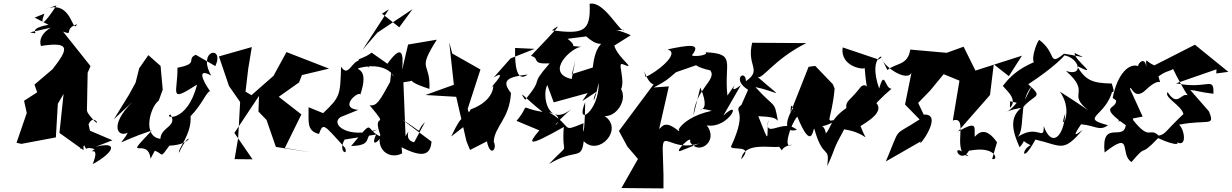

<svg xmlns="http://www.w3.org/2000/svg" viewBox="-20 -826 6859 1069"><path d="M173 -728 250 -688C108 -662 225 -628 147 -646L333 -687C296 -702 183 -643 208 -570C383 -598 354 -546 273 -441L172 -355L187 -312L114 -265L129 -197L72 -31L99 -25L291 -61L302 -248L408 -431L336 -322L311 -86L445 10V-24C475 29 438 -17 507 4C458 42 544 -30 496 88C618 21 640 -41 513 -9L606 -45L451 -111L426 4C555 -105 418 -66 487 -70L473 -134C508 -212 561 -72 469 -197L464 -210L468 -421L484 -458L331 -650C395 -626 330 -664 409 -691C380 -630 384 -836 228 -774L295 -796C234 -702 196 -665 227 -750Z M842 13C892 31 868 61 923 -15C1071 -20 1043 -121 977 24C965 9 1049 -78 1041 -179C1106 -245 1132 -320 1150 -318C1103 -384 1079 -449 1156 -405C1074 -550 1233 -576 1179 -458L1070 -521C1014 -496 1091 -472 968 -449C970 -308 915 -251 1077 -355C1022 -137 886 -170 929 -189C971 -121 876 -120 873 -53C771 -66 815 -230 864 -266L886 -327L874 -459L806 -519L755 -446L735 -366L699 -300L614 -162L749 -288C581 -141 630 -57 691 -87C652 -8 598 -22 826 -100C652 82 806 -70 818 58Z M1419 -205 1464 -158 1516 -8 1715 23 1566 -2 1658 -189 1532 -287 1645 -367 1661 -408 1812 -444 1575 -536 1503 -404 1380 -296 1347 -316 1362 -443 1382 -564 1199 -512 1255 -347 1317 -258 1306 -57 1286 60 1386 61 1285 -86 1422 -292Z M2049 -533C1983 -481 1930 -512 2037 -449C1949 -571 1933 -369 1879 -455C1874 -296 1875 -287 1779 -196L1698 -229C1700 -152 1684 -98 1756 -80C1780 -147 1783 -132 1902 -2C1919 45 1860 16 1899 -49L2074 -77C2032 16 2119 -48 2136 -150C2035 -22 2133 73 2219 28L2216 -6C2350 63 2376 24 2383 -37L2218 -161C2360 -74 2283 -88 2346 -146L2286 -34C2216 -48 2280 -136 2238 -68L2226 -368C2333 -381 2199 -387 2371 -331C2378 -487 2298 -425 2412 -605L2252 -578L2219 -437C2229 -543 2212 -575 2137 -471ZM2152 -370C2097 -270 2079 -233 2038 -240C2161 -92 2042 -221 2101 -65C2004 -105 2073 -178 1935 -13C2072 -17 1989 -71 2081 -105C1918 -51 1816 -134 1876 -174L1974 -214C1861 -226 1979 -324 1986 -299C2036 -445 1964 -434 1975 -446C2166 -498 2194 -348 2158 -423ZM2145 -774 1999 -549 2081 -644 2277 -775 2203 -674 2107 -750Z M2604 -153 2584 -220 2655 -439 2498 -528 2481 -591 2507 -354 2349 -297 2520 -287 2577 -40 2597 9 2691 -39C2710 53 2750 3 2729 -37C2733 -122 2817 -164 2825 -308C2773 -375 2797 -397 2918 -411C2857 -363 2845 -461 2848 -559L2957 -554L2823 -501L2729 -395C2830 -455 2674 -299 2725 -347C2727 -362 2740 -268 2601 -217C2554 -137 2565 -221 2492 -66Z M3439 -331C3460 -386 3419 -473 3443 -470C3537 -431 3422 -498 3400 -572L3492 -630C3372 -685 3338 -650 3456 -660C3436 -633 3346 -823 3263 -805C3270 -646 3225 -636 3053 -657C3123 -710 3076 -662 2936 -515C2990 -501 2933 -468 3040 -473C2918 -333 3019 -411 2904 -270C2858 -339 2910 -273 3001 -203C2852 -227 2944 -258 2856 -153L2983 -100C2916 -22 2917 -5 3119 -119C3105 61 3163 -48 3037 87C3188 -4 3216 71 3230 -40C3315 47 3455 -108 3346 -180C3429 -173 3509 -327 3383 -371ZM3302 -316C3275 -274 3283 -218 3313 -365C3318 -207 3179 -114 3238 -257C3236 -66 3222 -66 3229 -140C3096 -86 3178 -118 3037 -201C3178 -171 2967 -48 3161 -219C3033 -114 2995 -290 3027 -353L3063 -256L3252 -308L3222 -263ZM3242 -623C3240 -634 3311 -542 3369 -603C3263 -585 3285 -385 3269 -358C3347 -522 3396 -365 3355 -474L3164 -413L3183 -489L3163 -386C3008 -421 3167 -567 3218 -565C3131 -575 3208 -557 3140 -610Z M3772 13C3723 33 3838 -86 3822 -36C3869 43 3984 -40 3915 -128C4040 -107 4119 -287 4007 -182L4105 -352C4004 -273 4131 -437 4030 -294C4010 -478 4082 -527 3908 -535C3930 -517 3832 -508 3833 -519C3887 -587 3817 -576 3696 -551C3775 -530 3625 -416 3574 -398C3555 -486 3575 -368 3619 -356C3554 -270 3491 -183 3426 -97L3473 -10L3532 59L3440 221L3674 223V147L3670 13C3667 -111 3718 24 3878 -29ZM3759 -96C3679 -163 3666 -117 3650 -108L3704 -345L3620 -339C3696 -379 3691 -380 3744 -424L3888 -474C3872 -499 3788 -467 3935 -434C3974 -381 3850 -329 3841 -183L3879 -339C3961 -150 3799 -248 3943 -209C3734 -165 3728 -28 3802 -150Z M4108 -242C4055 -202 4150 -224 4050 -10C4050 14 4183 -24 4107 61C4120 -39 4276 0 4318 -9C4350 33 4309 -5 4390 -21C4336 13 4380 -132 4419 -177C4504 32 4507 -125 4514 -108C4564 71 4601 -23 4586 99C4641 -22 4610 22 4680 -106C4821 -84 4814 -11 4772 -122C4750 -119 4921 -193 4856 -255C4774 -140 4831 -238 4944 -332C4906 -331 4906 -445 4875 -333C4806 -529 4931 -526 4871 -495L4672 -562C4655 -449 4805 -434 4794 -450C4808 -274 4819 -378 4774 -344C4710 -261 4688 -267 4692 -224C4603 -164 4607 -113 4578 -83C4566 -163 4507 -84 4651 -162C4561 -147 4609 -136 4627 -333L4617 -357L4519 -459L4482 -454L4382 -201C4381 -297 4413 -166 4400 -208C4425 -291 4291 -70 4417 -103C4339 -172 4233 -43 4258 -160C4246 -64 4271 -4 4202 -179C4298 -175 4297 -165 4311 -154C4289 -272 4300 -215 4186 -341C4322 -313 4351 -263 4198 -398C4224 -381 4289 -496 4469 -586L4168 -588C4135 -457 4226 -439 4133 -374C4132 -444 4050 -386 4145 -326Z M5403 9C5529 -7 5539 71 5504 59L5531 -34C5468 -124 5427 -87 5407 -64C5403 -114 5429 -160 5313 -93L5492 -297L5513 -468L5597 -402L5670 -516L5411 -433L5345 -566L5251 -532L5048 -550C5035 -460 4966 -476 4921 -436L4888 -501C4906 -446 5057 -351 5059 -442L5019 -244L5100 -161C4945 -59 5000 -134 4912 73L5107 -39C5078 18 5243 -195 5123 -188L5092 -253L5159 -322L5234 -413L5322 -377L5285 -155C5380 -186 5272 27 5373 44C5259 -54 5324 101 5375 13Z M5604 -262 5641 -254C5578 -175 5537 -203 5667 -226C5597 -171 5618 -92 5657 -6C5736 -92 5598 -78 5718 -17C5665 5 5668 93 5745 -49C5891 -15 5898 26 6007 -102C5988 -90 5936 -42 5999 -134C6076 -128 6102 -93 6149 -129C5986 -171 6138 -174 6175 -326L6075 -306C6193 -318 6189 -295 6170 -361C6062 -363 6024 -378 5976 -459C6113 -391 5961 -488 5963 -531C6039 -494 6015 -510 5904 -527C5813 -453 5866 -530 5766 -604C5742 -579 5695 -411 5786 -498C5612 -442 5569 -346 5565 -351C5554 -343 5658 -280 5603 -225ZM5881 -316C5968 -194 5867 -76 5911 -194C5903 -64 5835 -1 5791 -124C5793 -30 5757 -147 5634 -55C5697 -83 5644 -255 5724 -345L5641 -181C5724 -318 5806 -266 5705 -357C5848 -450 5910 -518 5906 -518C5991 -502 6016 -397 5915 -431C6060 -304 5916 -309 6039 -212C5988 -247 5935 -282 5881 -316Z M6752 -417 6819 -426 6633 -577 6407 -462C6352 -485 6361 -520 6363 -431C6364 -518 6319 -481 6316 -458C6270 -475 6203 -422 6175 -281L6194 -267C6199 -215 6087 -242 6248 -129C6236 -36 6111 -164 6130 23C6292 -105 6211 34 6280 76C6378 -40 6312 64 6428 -57C6531 -9 6570 -19 6504 -55C6594 25 6580 -99 6545 -132C6707 -163 6747 -118 6711 -206L6607 -325C6646 -322 6651 -314 6736 -304C6739 -406 6707 -326 6528 -362L6753 -440ZM6455 -417C6491 -439 6556 -435 6494 -491C6491 -466 6616 -239 6617 -272C6561 -352 6548 -209 6481 -313C6458 -284 6558 -240 6569 -191C6468 -96 6469 -77 6431 -71C6379 -121 6384 -38 6290 -156C6263 -257 6240 -179 6204 -150L6342 -177L6272 -330C6275 -364 6291 -259 6359 -325C6453 -415 6446 -329 6430 -401Z"/></svg>

Font: Asimov Silicon
Style: Regular
Weight: 400
Designer: Google
Version: Version 2.000980; 2014